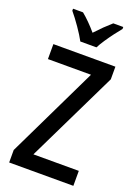

<svg xmlns="http://www.w3.org/2000/svg" viewBox="-173 -1012 785 1085"><g transform="rotate(20 219.5 -470.0)"><path d="M414 0H28V-75L293 -624H34V-714H407V-638L141 -90H414ZM172 -780Q155 -812 125.5 -854.5Q96 -897 70 -928V-940H130Q151 -923 174.5 -899.5Q198 -876 220 -850Q246 -878 266.5 -898Q287 -918 312 -940H372V-928Q356 -909 336.5 -883Q317 -857 298.5 -829.5Q280 -802 269 -780Z"/></g></svg>

Font: Noto Sans Condensed Medium
Style: Regular
Weight: 500
Width: 3
Designer: Monotype Design Team
Foundry: Monotype Imaging Inc.
Version: Version 2.013; ttfautohint (v1.8.4.7-5d5b)